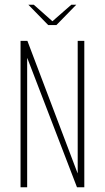

<svg xmlns="http://www.w3.org/2000/svg" viewBox="-20 -793 444 813"><path d="M100 -773H123L202 -703L282 -773H303L219 -687H184ZM67 0V-620H96L306 -66L308 -61L309 -59V-620H337V0H306L98 -541L95 -548V0Z"/></svg>

Font: Smooch Sans Thin ExtraLight
Style: Regular
Weight: 250
Version: Version 1.010